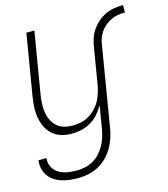

<svg xmlns="http://www.w3.org/2000/svg" viewBox="-117 -616 812 927"><g transform="rotate(-15 289.5 -152.5)"><path d="M396 -368Q399 -389 406 -410.5Q413 -432 426.5 -451.5Q440 -471 458 -486.5Q476 -502 497 -511.5Q518 -521 540 -524.5Q562 -528 584 -528V-491Q567 -491 549.5 -488.5Q532 -486 516 -478.5Q500 -471 485.5 -459.5Q471 -448 460.5 -433Q450 -418 444 -401.5Q438 -385 436 -368ZM160 223Q138 223 117.5 220.5Q97 218 77.5 212Q58 206 41 194.5Q24 183 13 167Q2 151 -2.5 131Q-7 111 -4 90H36Q33 114 43.5 134.5Q54 155 73 166.5Q92 178 115.5 182Q139 186 163 186Q183 186 203.5 181.5Q224 177 243.5 166.5Q263 156 278 139.5Q293 123 304 104Q315 85 321 65Q327 45 331 24L350 -90Q337 -68 320 -48.5Q303 -29 280.5 -16Q258 -3 234 2.5Q210 8 186 8Q159 8 134.5 1Q110 -6 91 -22.5Q72 -39 61 -61.5Q50 -84 45.5 -109.5Q41 -135 42.5 -162Q44 -189 48 -215L99 -520H139L87 -209Q84 -188 83 -166.5Q82 -145 85.5 -124Q89 -103 98 -85Q107 -67 122 -53.5Q137 -40 157.5 -34.5Q178 -29 200 -29Q220 -29 240 -33Q260 -37 278.5 -47.5Q297 -58 313 -74Q329 -90 339.5 -108.5Q350 -127 356 -147Q362 -167 366 -187L396 -368H436L370 30Q366 55 357.5 80Q349 105 335.5 127.5Q322 150 302.5 169Q283 188 259 200.5Q235 213 210 218Q185 223 160 223Z"/></g></svg>

Font: Iosevka Term Curly Extralight
Style: Italic
Weight: 200
Italic angle: -9°
Designer: Belleve Invis
Foundry: Belleve Invis
Version: Version 32.3.0